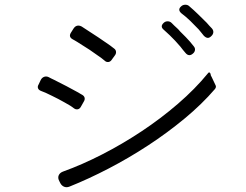

<svg xmlns="http://www.w3.org/2000/svg" viewBox="-20 -823 1040 811"><path d="M841 -672Q836 -679 830.5 -685Q825 -691 819 -699Q802 -717 784 -734.5Q766 -752 746 -767Q729 -782 745 -796Q752 -803 763 -803Q772 -803 778 -798Q798 -781 816.5 -763Q835 -745 853 -727Q859 -720 864.5 -714Q870 -708 875 -703Q882 -695 881 -686Q880 -677 872 -670Q865 -663 858 -663Q850 -663 841 -672ZM763 -600Q758 -606 752.5 -612.5Q747 -619 742 -626Q720 -652 697 -674Q690 -681 683.5 -686.5Q677 -692 672 -697Q655 -711 671 -726Q678 -733 688 -733Q698 -733 705 -726Q710 -721 716 -715Q722 -709 729 -703Q732 -700 735 -697Q738 -694 741 -690L765 -666Q774 -657 782 -647.5Q790 -638 798 -628Q805 -620 803.5 -611Q802 -602 794 -596Q787 -590 780 -590Q771 -590 763 -600ZM423 -566Q417 -571 408 -578Q397 -586 384.5 -594.5Q372 -603 358 -613L306 -646Q301 -649 296 -652Q291 -655 287 -657Q269 -667 279 -684L291 -703Q299 -715 311 -715Q315 -715 318 -714Q321 -713 325 -711L397 -664L445 -631L462 -618Q469 -613 470 -605Q471 -597 466 -590L450 -568Q444 -561 436 -561Q428 -561 423 -566ZM235 -49 231 -57Q223 -71 228 -82.5Q233 -94 248 -99Q326 -127 411 -170.5Q496 -214 577.5 -268Q659 -322 731.5 -384.5Q804 -447 858 -513Q864 -522 869 -512L871 -503L872 -502V-501Q873 -500 873 -500L890 -464Q895 -456 888 -447Q833 -383 760 -322.5Q687 -262 606 -209Q525 -156 439.5 -111.5Q354 -67 274 -35Q262 -30 251.5 -34Q241 -38 235 -49ZM293 -365Q289 -368 285 -371Q281 -374 276 -377Q265 -384 252.5 -390.5Q240 -397 226 -405Q212 -412 199 -418.5Q186 -425 173 -431Q168 -433 163 -435Q158 -437 153 -439Q143 -443 140.5 -450.5Q138 -458 143 -466L152 -485Q157 -495 166.5 -498.5Q176 -502 186 -497Q191 -494 196.5 -491.5Q202 -489 208 -486L261 -459L311 -432Q316 -429 320 -426.5Q324 -424 328 -422Q336 -417 337.5 -409.5Q339 -402 334 -394L321 -371Q315 -361 305 -361Q298 -361 293 -365Z"/></svg>

Font: Higure Gothic
Style: Regular
Weight: 400
Designer: Yoshimichi Ohira
Foundry: Positype
Version: Version 1.000